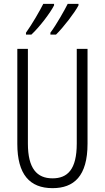

<svg xmlns="http://www.w3.org/2000/svg" viewBox="-20 -1061 544 998"><path d="M388 -1033V-1041H332C316 -1009 274 -934 242 -891V-881H271C309 -918 369 -996 388 -1033ZM261 -1033V-1041H205C188 -1007 148 -937 115 -891V-881H143C186 -921 242 -995 261 -1033ZM435 -314V-807H379V-315C379 -180 331 -134 253 -134C172 -134 125 -185 125 -315V-807H70V-313C70 -155 134 -83 253 -83C364 -83 435 -145 435 -314Z"/></svg>

Font: Noto Sans Kannada UI ExtraCondensed Light
Style: Regular
Weight: 300
Width: 2
Designer: Jelle Bosma - Monotype Design Team
Foundry: Monotype Imaging Inc.
Version: Version 2.005